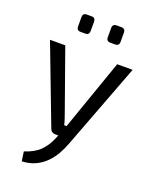

<svg xmlns="http://www.w3.org/2000/svg" viewBox="-163 -779 855 1074"><g transform="rotate(20 264.5 -242.0)"><path d="M510 -487 315 27Q303 59 285 90Q267 121 241.5 146.5Q216 172 181.5 188Q147 204 102 206L94 150Q153 131 185 99Q217 67 236 21L260 -37Q268 -57 276 -81Q284 -105 291 -124L418 -487ZM109 -487 238 -124Q243 -109 248 -94.5Q253 -80 256 -65H279L251 0H225Q215 0 206.5 -6Q198 -12 195 -22L18 -487ZM369 -690Q393 -690 393 -666V-611Q393 -587 369 -587H341Q317 -587 317 -611V-666Q317 -690 341 -690ZM192 -690Q215 -690 215 -666V-611Q215 -587 192 -587H163Q140 -587 140 -611V-666Q140 -690 163 -690Z"/></g></svg>

Font: Exo 2
Style: Regular
Weight: 400
Designer: Natanael Gama
Foundry: Natanael Gama
Version: Version 2.010